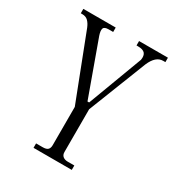

<svg xmlns="http://www.w3.org/2000/svg" viewBox="-161 -792 822 883"><g transform="rotate(30 250.0 -350.0)"><path d="M372.1 -613.3Q376 -636.7 366.2 -648.4Q356.4 -660.2 329.1 -660.2H321.3V-683.6H474.6V-660.2H462.9Q443.4 -660.2 427.7 -646.5Q412.1 -632.8 400.4 -605.5L279.3 -296.9V-70.3Q279.3 -54.7 289.1 -46.9Q298.8 -39.1 314.5 -39.1H349.6V-15.6H146.5V-39.1H181.6Q201.2 -39.1 209 -46.9Q216.8 -54.7 216.8 -70.3V-273.4L84 -617.2Q76.2 -636.7 64.5 -648.4Q52.7 -660.2 33.2 -660.2H25.4V-683.6H197.3V-660.2H173.8Q150.4 -660.2 146.5 -648.4Q142.6 -636.7 150.4 -613.3L254.9 -324.2H263.7Z"/></g></svg>

Font: BabelStone Khitan Small Seal
Style: Regular
Weight: 400
Designer: Andrew West
Foundry: BabelStone
Version: Version 13.000